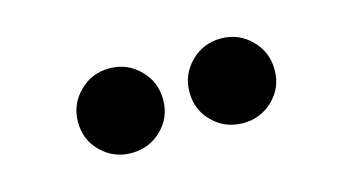

<svg xmlns="http://www.w3.org/2000/svg" viewBox="-36 -882 672 366"><g transform="rotate(-15 300.0 -699.5)"><path d="M106 -699Q106 -664 130.5 -640Q155 -616 190 -616Q225 -616 249.5 -640Q274 -664 274 -699Q274 -734 249.5 -758.5Q225 -783 190 -783Q155 -783 130.5 -758.5Q106 -734 106 -699ZM326 -699Q326 -664 350.5 -640Q375 -616 410 -616Q445 -616 469.5 -640Q494 -664 494 -699Q494 -734 469.5 -758.5Q445 -783 410 -783Q375 -783 350.5 -758.5Q326 -734 326 -699Z"/></g></svg>

Font: CommitMonoV142 ExtLt
Style: Regular
Weight: 200
Monospace: yes
Designer: Eigil Nikolajsen
Foundry: Eigil Nikolajsen
Version: Version 1.142